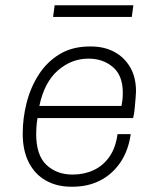

<svg xmlns="http://www.w3.org/2000/svg" viewBox="-20 -697 596 727"><path d="M250 10Q195 10 153.5 -13.5Q112 -37 89 -82Q66 -127 66 -191Q66 -250 81 -308.5Q96 -367 127 -415Q158 -463 206 -492Q254 -521 320 -521H325Q374 -521 412 -501Q450 -481 472.5 -443Q495 -405 495 -351Q495 -345 493.5 -326.5Q492 -308 490 -286.5Q488 -265 484 -250H122Q119 -231 118 -216.5Q117 -202 117 -190Q117 -109 156 -72.5Q195 -36 255 -36Q298 -36 334 -52.5Q370 -69 394 -103Q418 -137 425 -189H475Q466 -126 435.5 -81.5Q405 -37 359 -13.5Q313 10 255 10ZM129 -296H440Q444 -318 444.5 -328.5Q445 -339 445 -346Q445 -411 407.5 -443Q370 -475 315 -475Q251 -475 199.5 -430.5Q148 -386 129 -296ZM181 -633 187 -677H485L479 -633Z"/></svg>

Font: Chivo Medium Thin
Style: Italic
Weight: 250
Italic angle: -8.05°
Version: Version 2.002